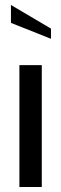

<svg xmlns="http://www.w3.org/2000/svg" viewBox="-20 -752 246 772"><path d="M58 0H148V-490H58ZM24 -660 185 -596V-637L24 -732Z"/></svg>

Font: Cabin Condensed
Style: Regular
Weight: 400
Designer: Pablo Impallari
Foundry: Pablo Impallari. www.impallari.com Igino Marini. www.ikern.com
Version: Version 1.006